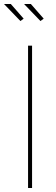

<svg xmlns="http://www.w3.org/2000/svg" viewBox="-41 -938 279 958"><path d="M99 0V-710H119V0ZM79 -918H113L177 -845L161 -833ZM-21 -918H13L77 -845L61 -833Z"/></svg>

Font: Raleway Thin Thin
Style: Regular
Weight: 250
Version: Version 4.026